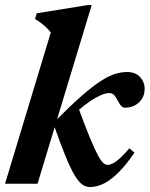

<svg xmlns="http://www.w3.org/2000/svg" viewBox="-22 -733 597 766"><path d="M343.8 -712.7 127.8 0H-1.9L180.7 -603.7Q172 -614.5 162.7 -623.3Q153.4 -632.2 142.6 -640.4Q131.9 -648.6 117.7 -657.1L124.6 -680L327.2 -712.7ZM192.5 -235.4 202.2 -254.1Q261.8 -313.9 304.9 -351.5Q347.9 -389 379.7 -409.5Q411.4 -430 436.5 -437.9Q461.6 -445.7 484.9 -445.7Q518.3 -445.7 536.7 -425.7Q555.1 -405.6 555.1 -378.8Q555.1 -355.5 544.3 -338.6Q533.5 -321.7 515.7 -312.5Q497.9 -303.3 476.7 -303.3Q468.9 -303.3 462.4 -309.5Q455.9 -315.7 447.6 -331.9Q439.4 -348.1 431.8 -355Q424.2 -361.8 414.3 -361.8Q400.6 -361.8 381.2 -353.6Q361.8 -345.4 339.1 -330.3Q316.4 -315.1 292.5 -294.4Q268.7 -273.7 246.2 -248.7L288.5 -308.8Q317.5 -229.8 336.9 -183Q356.3 -136.2 368.9 -113Q381.5 -89.8 390.4 -82.5Q399.4 -75.2 407.6 -75.2Q416.8 -75.2 429 -81.5Q441.2 -87.8 457.3 -102.4Q473.5 -116.9 494.2 -141.4L514.4 -123.9Q482.6 -77.1 452.6 -46.7Q422.6 -16.4 394 -1.6Q365.4 13.2 337 13.2Q321.6 13.2 307.5 4Q293.4 -5.2 277.3 -31.2Q261.2 -57.3 240.8 -106.3Q220.5 -155.3 192.5 -235.4Z"/></svg>

Font: Newsreader Text
Style: Italic
Weight: 400
Italic angle: -17°
Designer: Hugues Gentile
Foundry: Production Type
Version: Version 1.001